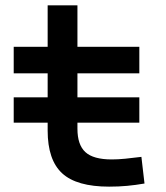

<svg xmlns="http://www.w3.org/2000/svg" viewBox="-20 -694 626 724"><path d="M31.7 -231.4V-327.1H505.4V-231.4ZM391.6 9.8Q269 9.8 214.4 -40.5Q159.7 -90.8 159.7 -201.7V-283.2H272V-208.5Q272 -147.9 302 -120.4Q332 -92.8 401.4 -92.8Q425.3 -92.8 452.1 -95.5Q479 -98.1 513.2 -102.5L524.9 -2Q491.2 3.9 459.5 6.8Q427.7 9.8 391.6 9.8ZM159.7 -246.6V-673.8H272V-246.6ZM31.7 -417.5V-517.6H505.4V-417.5Z"/></svg>

Font: Cascadia Code Medium
Style: Regular
Weight: 500
Monospace: yes
Designer: Aaron Bell
Foundry: Saja Typeworks
Version: Version 2407.024